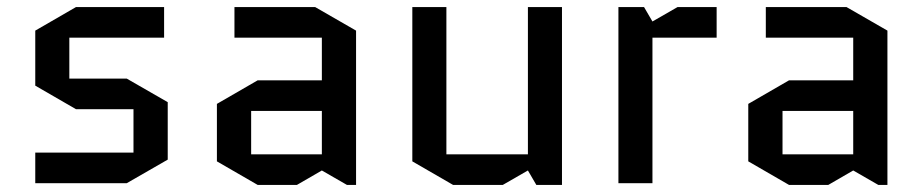

<svg xmlns="http://www.w3.org/2000/svg" viewBox="-20 -520 2619 545"><path d="M456.1 -230V-66.9L339.8 0H80.1V-86.9H358.9V-210H195.8L80.1 -276.9V-433.1L195.8 -500H445.8V-413.1H176.8V-296.9H339.8Z M692.9 -205.1V-82H893.6V-205.1ZM711.4 4.9 595.7 -62V-225.1L711.4 -292H893.6V-413.1H645.5V-500H874.5L990.7 -433.1V4.9H964.8L893.6 -36.1L822.8 4.9Z M1150.4 -62V-500H1247.1V-82H1478.5V-500H1575.2V4.9H1502.4L1478.5 -36.1L1407.2 4.9H1266.1Z M2014.2 -413.1H1832V0H1735.4V-500H1808.1L1832 -459L1903.3 -500H2014.2Z M2201.2 -205.1V-82H2401.9V-205.1ZM2219.7 4.9 2104 -62V-225.1L2219.7 -292H2401.9V-413.1H2153.8V-500H2382.8L2499 -433.1V4.9H2473.1L2401.9 -36.1L2331.1 4.9Z"/></svg>

Font: Quantico
Style: Regular
Weight: 400
Designer: Matt Desmond
Foundry: MADtype
Version: Version 2.002